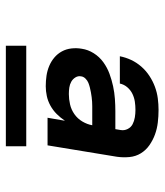

<svg xmlns="http://www.w3.org/2000/svg" viewBox="26 -758 549 640"><g transform="rotate(90 300.0 -438.5)"><path d="M268 -317Q250 -317 233 -319.5Q216 -322 200.5 -328.5Q185 -335 172.5 -345.5Q160 -356 152 -370.5Q144 -385 142 -402.5Q140 -420 143 -437Q146 -458 158 -477Q170 -496 188 -509Q206 -522 226.5 -529.5Q247 -537 268 -541.5Q289 -546 310 -547.5Q331 -549 351 -549H411L414 -567Q416 -579 410.5 -590Q405 -601 394.5 -606.5Q384 -612 371.5 -614Q359 -616 347 -616Q333 -616 319.5 -614Q306 -612 293.5 -606Q281 -600 271.5 -589Q262 -578 259 -564H168Q172 -584 180.5 -602Q189 -620 202.5 -635.5Q216 -651 233.5 -662.5Q251 -674 270 -681Q289 -688 308.5 -690.5Q328 -693 347 -693Q368 -693 389 -690.5Q410 -688 429 -681Q448 -674 464.5 -662.5Q481 -651 491.5 -634Q502 -617 504 -596Q506 -575 503 -554L465 -323H373L383 -381Q373 -366 360.5 -353.5Q348 -341 332.5 -332.5Q317 -324 300.5 -320.5Q284 -317 268 -317ZM294 -394Q311 -394 328.5 -398Q346 -402 361 -412.5Q376 -423 385.5 -439Q395 -455 398 -472H351Q343 -472 335 -472Q327 -472 319.5 -471.5Q312 -471 304 -470Q296 -469 288 -467.5Q280 -466 272 -464Q264 -462 256.5 -459Q249 -456 242.5 -449.5Q236 -443 235 -435Q233 -425 238.5 -416Q244 -407 253 -402Q262 -397 272.5 -395.5Q283 -394 294 -394ZM133 -184V-252H468V-184Z"/></g></svg>

Font: Zed Sans Extended
Style: Bold Italic
Weight: 700
Width: 7
Italic angle: -9°
Designer: Belleve Invis
Foundry: Belleve Invis
Version: Version 1.0.0; ttfautohint (v1.8.4)